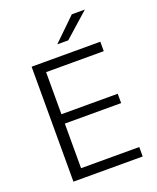

<svg xmlns="http://www.w3.org/2000/svg" viewBox="-151 -913 820 1003"><g transform="rotate(-20 259.0 -412.0)"><path d="M81 0V-639H142.5V0ZM100 0V-52.5H466V0ZM116 -300.5V-352.5H455.5V-300.5ZM99 -586.5V-639H463V-586.5ZM372 -824.5H443.5V-823.5L308 -703H248V-704Z"/></g></svg>

Font: Anek Latin Medium Light
Style: Regular
Weight: 300
Version: Version 1.003